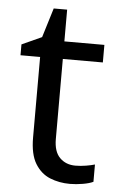

<svg xmlns="http://www.w3.org/2000/svg" viewBox="-50 -695 461 741"><g transform="rotate(5 180.5 -324.5)"><path d="M264 -62Q284 -62 305 -65.5Q326 -69 339 -73V-6Q325 1 299 5.5Q273 10 249 10Q207 10 171.5 -4.5Q136 -19 114 -55Q92 -91 92 -156V-468H16V-510L93 -545L128 -659H180V-536H335V-468H180V-158Q180 -109 203.5 -85.5Q227 -62 264 -62Z"/></g></svg>

Font: Noto Sans Historical
Style: Regular
Weight: 400
Designer: Monotype Design Team
Foundry: Monotype Imaging Inc.
Version: Version 2.013; ttfautohint (v1.8.4.7-5d5b)